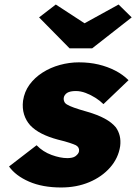

<svg xmlns="http://www.w3.org/2000/svg" viewBox="-20 -820 603 850"><path d="M251 10Q168 10 108.5 -16Q49 -42 20 -83L142 -177Q170 -148 208.5 -134Q247 -120 278 -120Q289 -120 298.5 -122Q308 -124 314 -128.5Q320 -133 324.5 -138.5Q329 -144 330 -151Q332 -168 316 -177Q308 -181 288.5 -187.5Q269 -194 236 -202Q195 -213 164.5 -228.5Q134 -244 114 -265Q95 -286 86.5 -313.5Q78 -341 82 -374Q88 -414 110.5 -445Q133 -476 168 -498.5Q203 -521 245 -532.5Q287 -544 329 -544Q376 -544 416 -534.5Q456 -525 490 -507.5Q524 -490 549 -465L438 -359Q423 -374 402.5 -387Q382 -400 359.5 -408.5Q337 -417 316 -417Q303 -417 293.5 -415Q284 -413 277.5 -409Q271 -405 267 -399Q263 -393 262 -386Q261 -377 265 -369Q269 -361 279 -356Q287 -351 307.5 -343.5Q328 -336 367 -325Q412 -312 443.5 -295Q475 -278 493 -256Q505 -239 510 -218.5Q515 -198 512 -173Q504 -120 467.5 -78.5Q431 -37 375 -13.5Q319 10 251 10ZM288 -606 153 -743 227 -800 368 -708H338L505 -800L563 -743L388 -606Z"/></svg>

Font: Lexend ExtBd
Style: Italic
Weight: 800
Italic angle: -8.13011°
Designer: Bonnie Shaver-Troup, Thomas Jockin
Foundry: Lexend
Version: Version 1.007